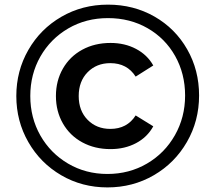

<svg xmlns="http://www.w3.org/2000/svg" viewBox="-20 -801 926 824"><path d="M50 -388.9Q50 -496.7 101.7 -586.7Q153.3 -676.7 243.3 -728.9Q333.3 -781.1 443.3 -781.1Q553.3 -781.1 642.8 -730Q732.2 -678.9 783.3 -589.4Q834.4 -500 834.4 -391.1Q834.4 -282.2 782.2 -191.7Q730 -101.1 640 -48.9Q550 3.3 441.1 3.3Q332.2 3.3 242.8 -48.9Q153.3 -101.1 101.7 -191.1Q50 -281.1 50 -388.9ZM774.4 -391.1Q774.4 -484.4 731.7 -560.6Q688.9 -636.7 613.3 -680Q537.8 -723.3 443.3 -723.3Q348.9 -723.3 272.8 -678.9Q196.7 -634.4 153.3 -558.3Q110 -482.2 110 -388.9Q110 -295.6 153.3 -219.4Q196.7 -143.3 272.2 -98.9Q347.8 -54.4 441.1 -54.4Q534.4 -54.4 610.6 -98.9Q686.7 -143.3 730.6 -220.6Q774.4 -297.8 774.4 -391.1ZM220 -388.9Q220 -454.4 250 -506.7Q280 -558.9 333.3 -587.8Q386.7 -616.7 454.4 -616.7Q515.6 -616.7 563.9 -591.1Q612.2 -565.6 637.8 -520L562.2 -472.2Q525.6 -530 453.3 -530Q394.4 -530 356.1 -491.1Q317.8 -452.2 317.8 -388.9Q317.8 -325.6 356.1 -286.7Q394.4 -247.8 453.3 -247.8Q525.6 -247.8 562.2 -305.6L637.8 -258.9Q612.2 -212.2 563.9 -186.7Q515.6 -161.1 454.4 -161.1Q386.7 -161.1 333.3 -190Q280 -218.9 250 -271.1Q220 -323.3 220 -388.9Z"/></svg>

Font: Paperlogy 6 SemiBold
Style: Regular
Weight: 600
Designer: redesigned by Lee Juim, glyphs from Gmarket Sans & Montserrat
Foundry: PT&
Version: Version 1.001